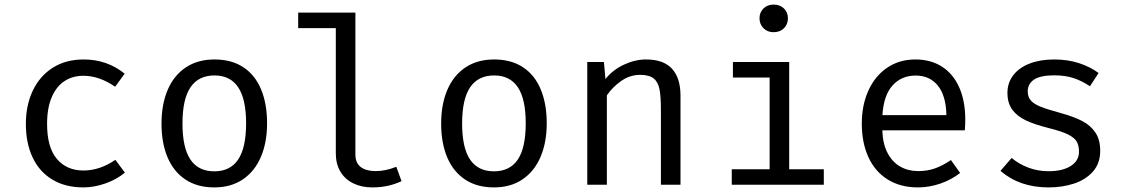

<svg xmlns="http://www.w3.org/2000/svg" viewBox="-20 -813 4963 845"><path d="M487.7 -109.7 529.7 -53.3Q494.4 -23.6 444.6 -5.9Q394.9 11.8 347.2 11.8Q267.7 11.8 210.5 -22.6Q153.3 -56.9 123.6 -120Q93.8 -183.1 93.8 -267.7Q93.8 -349.2 124.1 -413.6Q154.4 -477.9 211.8 -514.6Q269.2 -551.3 348.2 -551.3Q451.3 -551.3 528.7 -488.7L486.7 -431.3Q416.9 -479.5 347.2 -479.5Q299.5 -479.5 263.6 -455.9Q227.7 -432.3 207.4 -384.6Q187.2 -336.9 187.2 -267.7Q187.2 -164.1 230.5 -113.3Q273.8 -62.6 347.2 -62.6Q419.5 -62.6 487.7 -109.7Z M1155.4 -270.3Q1155.4 -186.7 1128.5 -123.1Q1101.5 -59.5 1049.2 -23.8Q996.9 11.8 923.1 11.8Q848.2 11.8 796.2 -22.8Q744.1 -57.4 717.4 -120.5Q690.8 -183.6 690.8 -269.2Q690.8 -353.3 717.7 -416.9Q744.6 -480.5 797.2 -515.9Q849.7 -551.3 924.1 -551.3Q999 -551.3 1050.8 -517.2Q1102.6 -483.1 1129 -419.7Q1155.4 -356.4 1155.4 -270.3ZM783.1 -269.2Q783.1 -163.1 817.9 -111Q852.8 -59 923.1 -59Q993.3 -59 1028.2 -111Q1063.1 -163.1 1063.1 -270.3Q1063.1 -376.9 1028.2 -429Q993.3 -481 924.1 -481Q853.8 -481 818.5 -429Q783.1 -376.9 783.1 -269.2Z M1544.1 -133.3Q1544.1 -95.4 1567.9 -77.7Q1591.8 -60 1633.3 -60Q1676.9 -60 1724.1 -79L1747.2 -15.9Q1722.6 -3.6 1689.7 4.1Q1656.9 11.8 1619 11.8Q1571.3 11.8 1534.6 -6.2Q1497.9 -24.1 1477.9 -57.9Q1457.9 -91.8 1457.9 -137.9V-689.2H1292.3V-757.4H1544.1Z M2386.2 -270.3Q2386.2 -186.7 2359.2 -123.1Q2332.3 -59.5 2280 -23.8Q2227.7 11.8 2153.8 11.8Q2079 11.8 2026.9 -22.8Q1974.9 -57.4 1948.2 -120.5Q1921.5 -183.6 1921.5 -269.2Q1921.5 -353.3 1948.5 -416.9Q1975.4 -480.5 2027.9 -515.9Q2080.5 -551.3 2154.9 -551.3Q2229.7 -551.3 2281.5 -517.2Q2333.3 -483.1 2359.7 -419.7Q2386.2 -356.4 2386.2 -270.3ZM2013.8 -269.2Q2013.8 -163.1 2048.7 -111Q2083.6 -59 2153.8 -59Q2224.1 -59 2259 -111Q2293.8 -163.1 2293.8 -270.3Q2293.8 -376.9 2259 -429Q2224.1 -481 2154.9 -481Q2084.6 -481 2049.2 -429Q2013.8 -376.9 2013.8 -269.2Z M2564.6 0V-540H2637.9L2644.6 -465.1Q2676.9 -505.6 2725.9 -528.5Q2774.9 -551.3 2823.1 -551.3Q2900.5 -551.3 2937.7 -510.3Q2974.9 -469.2 2974.9 -392.3V0H2888.7V-328.7Q2888.7 -389.2 2882.3 -421Q2875.9 -452.8 2856.2 -468.2Q2836.4 -483.6 2796.4 -483.6Q2752.8 -483.6 2714.1 -456.7Q2675.4 -429.7 2650.8 -393.3V0Z M3447.7 -732.8Q3447.7 -706.2 3430.3 -688.7Q3412.8 -671.3 3384.6 -671.3Q3357.4 -671.3 3340 -689Q3322.6 -706.7 3322.6 -732.8Q3322.6 -758.5 3340 -775.6Q3357.4 -792.8 3384.6 -792.8Q3412.8 -792.8 3430.3 -775.6Q3447.7 -758.5 3447.7 -732.8ZM3205.6 -540H3453.3V-68.2H3605.6V0H3200.5V-68.2H3367.2V-471.8H3205.6Z M3863.1 -239.5Q3865.1 -179 3886.7 -138.7Q3908.2 -98.5 3943.1 -79.2Q3977.9 -60 4021 -60Q4061 -60 4094.6 -71.8Q4128.2 -83.6 4165.1 -108.7L4205.6 -51.8Q4167.7 -22.1 4118.7 -5.1Q4069.7 11.8 4020 11.8Q3942.6 11.8 3886.7 -23.1Q3830.8 -57.9 3801.8 -121.5Q3772.8 -185.1 3772.8 -269.2Q3772.8 -350.8 3802.1 -414.9Q3831.3 -479 3884.6 -515.1Q3937.9 -551.3 4008.7 -551.3Q4076.4 -551.3 4125.9 -519.5Q4175.4 -487.7 4201.8 -427.9Q4228.2 -368.2 4228.2 -286.7Q4228.2 -263.1 4226.2 -239.5ZM3863.6 -306.2H4145.1Q4143.6 -391.3 4107.7 -435.9Q4071.8 -480.5 4009.7 -480.5Q3947.2 -480.5 3907.9 -436.7Q3868.7 -392.8 3863.6 -306.2Z M4728.7 -145.1Q4728.7 -171.8 4719.2 -189Q4709.7 -206.2 4681.8 -220.5Q4653.8 -234.9 4597.9 -248.7Q4535.9 -264.1 4496.7 -282.3Q4457.4 -300.5 4435.6 -329.7Q4413.8 -359 4413.8 -404.1Q4413.8 -448.7 4439.5 -482.1Q4465.1 -515.4 4511.5 -533.3Q4557.9 -551.3 4619 -551.3Q4680 -551.3 4729 -535.1Q4777.9 -519 4814.9 -491.8L4776.9 -433.3Q4743.1 -456.4 4705.9 -469Q4668.7 -481.5 4620 -481.5Q4559 -481.5 4531 -462.8Q4503.1 -444.1 4503.1 -410.8Q4503.1 -386.7 4516.2 -371.3Q4529.2 -355.9 4558.7 -343.8Q4588.2 -331.8 4646.7 -315.9Q4705.1 -300 4742.6 -280.5Q4780 -261 4801 -229.5Q4822.1 -197.9 4822.1 -149.2Q4822.1 -94.4 4790.3 -58.2Q4758.5 -22.1 4706.9 -5.1Q4655.4 11.8 4594.4 11.8Q4467.2 11.8 4383.1 -61L4432.3 -117.9Q4465.1 -90.3 4506.7 -74.9Q4548.2 -59.5 4594.4 -59.5Q4656.4 -59.5 4692.6 -82.6Q4728.7 -105.6 4728.7 -145.1Z"/></svg>

Font: Fira Code
Style: Regular
Weight: 400
Designer: Carrois Corporate, Edenspiekermann AG, Nikita Prokopov
Foundry: Carrois Corporate, Edenspiekermann AG, Nikita Prokopov
Version: Version 5.002